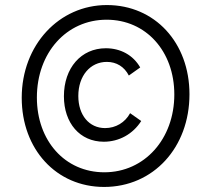

<svg xmlns="http://www.w3.org/2000/svg" viewBox="-20 -730 804 760"><path d="M391 -169C451 -169 506 -199 539 -251L495 -282C475 -245 438 -223 396 -223C333 -223 290 -274 290 -350C290 -430 337 -485 403 -485C441 -485 472 -466 490 -431L535 -463C507 -512 457 -539 399 -539C301 -539 233 -461 233 -349C233 -243 296 -169 391 -169ZM392 10C587 10 730 -146 730 -357C730 -561 593 -710 403 -710C214 -710 66 -552 66 -343C66 -139 203 10 392 10ZM393 -48C237 -48 126 -173 126 -344C126 -521 243 -652 402 -652C558 -652 670 -527 670 -356C670 -180 552 -48 393 -48Z"/></svg>

Font: Fixel Text 20240404 Light
Style: Italic
Weight: 300
Width: 4
Italic angle: -10°
Designer: AlfaBravo + MacPaw
Foundry: Kyrylo Tkachov, Marchela Mozhyna, Serhii Makarenko, Maria Weinstein, Zakhar Kryvoshyya
Version: Version 1.211;Glyphs 3.2 (3225)